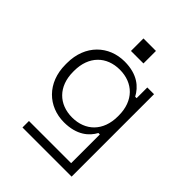

<svg xmlns="http://www.w3.org/2000/svg" viewBox="-243 -802 1130 1130"><g transform="rotate(45 322.0 -237.0)"><path d="M147 200H556V-486H500V-397H488C460 -450 405 -500 298 -500C168 -500 64 -406 64 -253V-241C64 -89 167 6 298 6C405 6 460 -44 486 -93H498V146H147ZM126 -243V-251C126 -373 202 -446 312 -446C422 -446 498 -373 498 -251V-243C498 -121 422 -48 312 -48C202 -48 126 -121 126 -243ZM280 -570H384V-674H280Z"/></g></svg>

Font: Meta Space Light
Style: Regular
Weight: 300
Designer: Meta Pool / Florian Karsten
Foundry: Meta Pool / Florian Karsten
Version: Version 2.000;Glyphs 3.1.1 (3137)